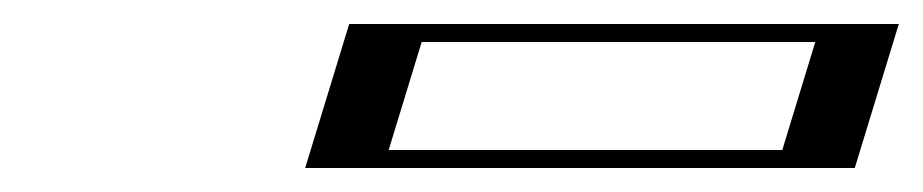

<svg xmlns="http://www.w3.org/2000/svg" viewBox="-20 -774 769 160"><path d="M296 -754H704L667.3 -634H259.3ZM306.4 -739H684.4L656.9 -649H278.9ZM306.4 -739 278.9 -649H656.9L684.4 -739ZM296 -754 259.3 -634H667.3L704 -754ZM331.4 -739H659.4L631.9 -649H303.9ZM271 -754 234.3 -634H692.3L729 -754Z"/></svg>

Font: Hussar Outliner
Style: Obl
Weight: 700
Foundry: Cannot Into Space Fonts
Version: Version 0.92